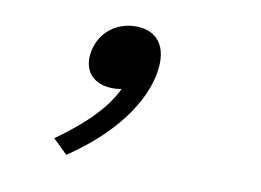

<svg xmlns="http://www.w3.org/2000/svg" viewBox="-52 -236 724 532"><g transform="rotate(10 310.0 30.0)"><path d="M258 17.5C266 17.5 274 17 282 15C254.5 74 197.5 128 122 182L162.5 221.5C256.5 159 349.5 65.5 370.5 -41.5C386.5 -125 347.5 -162.5 291.5 -162.5C239 -162.5 192 -130 181 -73C170.5 -17.5 202.5 17.5 258 17.5Z"/></g></svg>

Font: Monaspace Argon
Style: Italic
Weight: 400
Italic angle: -11°
Designer: Riley Cran & the Lettermatic Team
Foundry: Lettermatic
Version: Version 1.101 (Monaspace Argon)